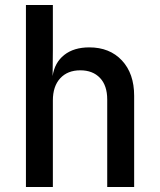

<svg xmlns="http://www.w3.org/2000/svg" viewBox="-20 -750 640 770"><path d="M84 0V-730H192V-550L191 -445Q199 -499 237.5 -529.5Q276 -560 338 -560Q420 -560 469 -507.5Q518 -455 518 -366V0H410V-351Q410 -407 381 -437.5Q352 -468 302 -468Q251 -468 221.5 -436Q192 -404 192 -347V0Z"/></svg>

Font: JetBrains Mono SemiBold
Style: Regular
Weight: 472
Monospace: yes
Designer: Philipp Nurullin, Konstantin Bulenkov
Foundry: JetBrains
Version: Version 2.305; ttfautohint (v1.8.4.7-5d5b)